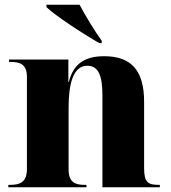

<svg xmlns="http://www.w3.org/2000/svg" viewBox="-20 -786 716 806"><path d="M397 -605H407V-615C377 -656 338 -721 314 -766H175V-756C211 -721 330 -643 397 -605ZM15 0H343V-10H335C298 -10 268 -19 268 -74V-336C268 -430 286 -510 346 -510C394 -510 410 -468 410 -383V0H651V-10H647C602 -10 585 -19 585 -80V-358C585 -493 529 -550 417 -550C342 -550 289 -523 269 -442H267V-536H18V-526H26C62 -526 93 -517 93 -464V-76C93 -19 61 -10 23 -10H15Z"/></svg>

Font: Noto Serif Display ExtraBold
Style: Regular
Weight: 800
Designer: Monotype Design Team
Foundry: Monotype Imaging Inc.
Version: Version 2.009